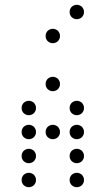

<svg xmlns="http://www.w3.org/2000/svg" viewBox="-20 -800 440 800"><path d="M300 -720C317 -720 330 -733 330 -750C330 -767 317 -780 300 -780C283 -780 270 -767 270 -750C270 -733 283 -720 300 -720ZM200 -620C217 -620 230 -633 230 -650C230 -667 217 -680 200 -680C183 -680 170 -667 170 -650C170 -633 183 -620 200 -620ZM200 -420C217 -420 230 -433 230 -450C230 -467 217 -480 200 -480C183 -480 170 -467 170 -450C170 -433 183 -420 200 -420ZM100 -320C117 -320 130 -333 130 -350C130 -367 117 -380 100 -380C83 -380 70 -367 70 -350C70 -333 83 -320 100 -320ZM300 -320C317 -320 330 -333 330 -350C330 -367 317 -380 300 -380C283 -380 270 -367 270 -350C270 -333 283 -320 300 -320ZM100 -220C117 -220 130 -233 130 -250C130 -267 117 -280 100 -280C83 -280 70 -267 70 -250C70 -233 83 -220 100 -220ZM200 -220C217 -220 230 -233 230 -250C230 -267 217 -280 200 -280C183 -280 170 -267 170 -250C170 -233 183 -220 200 -220ZM300 -220C317 -220 330 -233 330 -250C330 -267 317 -280 300 -280C283 -280 270 -267 270 -250C270 -233 283 -220 300 -220ZM100 -120C117 -120 130 -133 130 -150C130 -167 117 -180 100 -180C83 -180 70 -167 70 -150C70 -133 83 -120 100 -120ZM300 -120C317 -120 330 -133 330 -150C330 -167 317 -180 300 -180C283 -180 270 -167 270 -150C270 -133 283 -120 300 -120ZM100 -20C117 -20 130 -33 130 -50C130 -67 117 -80 100 -80C83 -80 70 -67 70 -50C70 -33 83 -20 100 -20ZM300 -20C317 -20 330 -33 330 -50C330 -67 317 -80 300 -80C283 -80 270 -67 270 -50C270 -33 283 -20 300 -20Z"/></svg>

Font: TINY 5x3 60
Style: Regular
Weight: 150
Designer: Jack Halten Fahnestock
Foundry: Velvetyne Type Foundry
Version: Version 1.002;hotconv 1.0.109;makeotfexe 2.5.65596